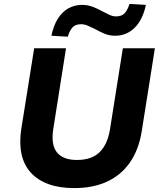

<svg xmlns="http://www.w3.org/2000/svg" viewBox="-20 -952 824 983"><path d="M360 11Q284 11 228 -9.5Q172 -30 137 -69Q102 -108 90 -164Q78 -220 89 -292L155 -705H318L253 -293Q240 -212 271 -172.5Q302 -133 374 -133Q448 -133 489 -172Q530 -211 543 -289L609 -705H773L706 -282Q691 -187 646 -121.5Q601 -56 529 -22.5Q457 11 360 11ZM327 -764 243 -769Q254 -821 276 -856Q298 -891 329.5 -909Q361 -927 401 -927Q429 -927 455 -917Q481 -907 502 -895Q522 -885 539.5 -876.5Q557 -868 574 -868Q603 -868 618 -884Q633 -900 643 -932L727 -927Q711 -851 669.5 -810Q628 -769 569 -769Q540 -769 515 -779.5Q490 -790 467 -803Q448 -812 430.5 -820Q413 -828 395 -828Q367 -828 352 -812.5Q337 -797 327 -764Z"/></svg>

Font: Nunito Sans 7pt ExtraBold
Style: Italic
Weight: 800
Italic angle: -9°
Designer: Vernon Adams
Foundry: Vernon Adams
Version: Version 3.101;gftools[0.9.27]